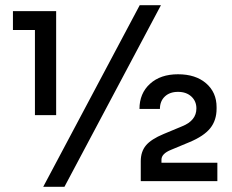

<svg xmlns="http://www.w3.org/2000/svg" viewBox="-20 -700 898 742"><path d="M147 22 520 -680H602L229 22ZM115 -255V-584H30V-657H197V-255ZM524 -77Q524 -114 544 -138Q564 -162 612 -182L684 -212Q739 -234 739 -281Q739 -309 719.5 -327Q700 -345 668 -345Q636 -345 617 -327Q598 -309 598 -279H519Q519 -339 559.5 -376Q600 -413 668 -413Q736 -413 776.5 -378Q817 -343 817 -286V-280Q817 -235 792.5 -204.5Q768 -174 713 -151L641 -121Q604 -106 604 -83V-71H820V0H524Z"/></svg>

Font: Cazoo Sans
Style: Regular
Weight: 400
Designer: Jonathan Barnbrook, Julián Moncada
Foundry: Barnbrook Fonts
Version: Version 2.000;Glyphs 3.3 (3337)